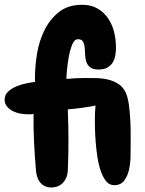

<svg xmlns="http://www.w3.org/2000/svg" viewBox="-55 -787 616 817"><path d="M501 -169.9Q501 -151.4 500.5 -122.1Q500 -92.8 494.1 -65.4Q488.3 -38.1 473.6 -18.6Q459 1 430.7 1Q410.2 1 396.5 -16.1Q382.8 -33.2 373.5 -60.1Q364.3 -86.9 359.4 -119.6Q354.5 -152.3 352.1 -183.6Q349.6 -214.8 349.1 -241.2Q348.6 -267.6 348.6 -281.2Q348.6 -309.6 351.6 -337.9Q323.2 -332 293.5 -328.1Q263.7 -324.2 233.4 -321.3Q236.3 -253.9 236.3 -185.5Q236.3 -121.1 233.4 -58.6Q231.4 -28.3 212.4 -8.8Q193.4 10.7 163.1 10.7Q146.5 10.7 134.3 4.4Q122.1 -2 114.3 -12.7Q106.4 -23.4 102.5 -37.1Q98.6 -50.8 97.7 -65.4Q92.8 -124 89.8 -183.1Q86.9 -242.2 87.9 -301.8Q81.1 -300.8 75.2 -300.8Q69.3 -300.8 61.5 -300.8Q47.9 -300.8 31.2 -303.7Q14.6 -306.6 0 -314Q-14.6 -321.3 -24.9 -333.5Q-35.2 -345.7 -35.2 -363.3Q-35.2 -382.8 -21 -396.5Q-6.8 -410.2 13.7 -418.9Q34.2 -427.7 56.2 -432.1Q78.1 -436.5 93.8 -438.5V-456.1Q93.8 -503.9 102.5 -558.1Q111.3 -612.3 134.3 -658.7Q157.2 -705.1 195.8 -735.8Q234.4 -766.6 294.9 -766.6Q333 -766.6 360.4 -750.5Q387.7 -734.4 405.3 -708.5Q422.9 -682.6 430.7 -649.9Q438.5 -617.2 438.5 -584Q438.5 -565.4 435.1 -548.3Q431.6 -531.2 422.9 -518.6Q414.1 -505.9 399.9 -498.5Q385.7 -491.2 364.3 -491.2Q339.8 -491.2 328.1 -501Q316.4 -510.7 312 -524.9Q307.6 -539.1 307.1 -555.7Q306.6 -572.3 305.2 -586.4Q303.7 -600.6 297.9 -610.4Q292 -620.1 276.4 -620.1Q261.7 -620.1 252.4 -597.7Q243.2 -575.2 237.8 -545.9Q232.4 -516.6 230 -488.8Q227.5 -460.9 227.5 -451.2Q247.1 -453.1 267.1 -454.1Q287.1 -455.1 306.6 -455.1Q328.1 -455.1 354.5 -454.6Q380.9 -454.1 405.3 -448.2Q429.7 -442.4 449.7 -429.2Q469.7 -416 480.5 -391.6Q489.3 -371.1 493.2 -342.3Q497.1 -313.5 499 -282.7Q501 -252 501 -222.2Q501 -192.4 501 -169.9Z"/></svg>

Font: Chewy
Style: Regular
Weight: 400
Version: Version 1.001